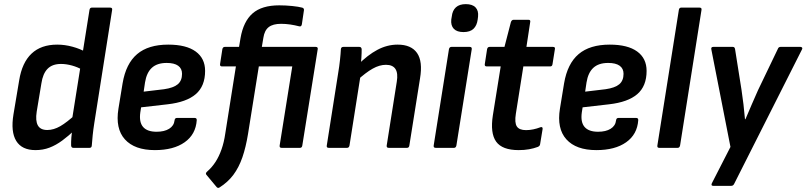

<svg xmlns="http://www.w3.org/2000/svg" viewBox="-20 -720 3927 935"><path d="M153 11Q86.6 11 59.1 -33.6Q31.6 -78.2 45.6 -163.2L73.3 -328.4Q87.3 -415.2 133.6 -458.9Q179.8 -502.7 258.6 -502.7Q295.8 -502.7 333.3 -492.4Q370.7 -482.1 395.4 -467.4L383.7 -378.6Q358.8 -393.1 330.6 -400.9Q302.5 -408.6 277.1 -408.6Q234.7 -408.6 211.6 -384.9Q188.5 -361.3 181.5 -313.5L158.7 -176.1Q151.8 -132 164.3 -109.4Q176.8 -86.9 210.3 -86.9Q241.2 -86.9 273.6 -105.5Q305.9 -124.1 351 -165.7L345.6 -88.6Q313.9 -58.2 283.3 -35.7Q252.8 -13.2 221.2 -1.1Q189.6 11 153 11ZM337.4 0Q327 0 326.3 -11.8Q325.9 -28.4 327.5 -50.6Q329.2 -72.9 331.8 -90.9L330.6 -136.2L415.8 -671.9Q417.8 -683 427.6 -683H515.7Q528.1 -683 526.1 -671.9L439.2 -120.7Q434.2 -89 431.3 -60.5Q428.5 -32 427.1 -12.4Q426.7 0 416.3 0Z M734.3 11Q635.4 11 588.2 -41.4Q541 -93.8 556.8 -190.9L577 -314.4Q593.3 -410.4 647.8 -456.5Q702.2 -502.7 799.3 -502.7Q886.8 -502.7 932.8 -469.3Q978.8 -435.9 978.8 -374.8Q978.8 -300.6 933.4 -261.5Q888 -222.5 796.3 -212.1L667.2 -197.3L663.3 -172.7Q656.6 -125.2 676.8 -101.8Q697 -78.4 742.4 -78.4Q780.4 -78.4 803.7 -92.9Q827.1 -107.3 830.1 -133.9Q831.4 -145.7 841.8 -145.7H927.7Q938.8 -145.7 938.1 -134.6Q933.3 -65.4 879.2 -27.2Q825.2 11 734.3 11ZM679.6 -273.7 778.9 -285.5Q825 -292.1 845.8 -309.7Q866.5 -327.4 866.5 -360.6Q866.5 -386.3 847.5 -399.9Q828.5 -413.5 791.6 -413.5Q745.2 -413.5 719.5 -389.8Q693.8 -366.1 686.2 -318.4Z M1240.4 -396.5 1187.8 -67.6Q1177.3 -3.1 1160.4 46.1Q1143.4 95.2 1116.5 131.4Q1089.5 167.5 1048.4 193.3Q1040.9 197.6 1034.9 190.9L985.6 131.8Q978.5 124.3 988.9 115.3Q1012.6 94.7 1029.6 68.3Q1046.6 42 1058.7 7.6Q1070.9 -26.7 1077.1 -70.1L1128.8 -396.5H1061.3Q1050.2 -396.5 1051.6 -407.6L1062.8 -480.5Q1065.1 -491.7 1075.2 -491.7H1144.1L1151.3 -534.5Q1165.3 -615.6 1210.1 -654.8Q1254.9 -694 1340 -694Q1370.9 -694 1402.5 -690.8Q1434.2 -687.6 1452.5 -682.6Q1461.2 -679.3 1460.2 -670.6L1450 -601.5Q1447.7 -589.4 1437.6 -591.7Q1415.7 -597.4 1393.3 -600.7Q1370.9 -604 1348.8 -604Q1309.3 -604 1288.7 -588.1Q1268.1 -572.2 1262.6 -536.3L1255.1 -491.7H1516.8Q1529.2 -491.7 1527.2 -480.5L1452.2 -11.8Q1450.6 0 1440.8 0H1351.4Q1339.9 0 1341.9 -11.8L1403.3 -396.5Z M1873.3 0Q1861.7 0 1863.1 -11.1L1912.3 -322.4Q1925.8 -404.4 1859.4 -404.4Q1828.1 -404.4 1794.7 -385.6Q1761.2 -366.9 1716.8 -326.3L1722.2 -403.4Q1770.3 -452.1 1817.9 -477.4Q1865.5 -502.7 1916.5 -502.7Q1982.5 -502.7 2011 -461.8Q2039.4 -420.9 2025.4 -337.9L1973.4 -11.1Q1971.7 0 1962 0ZM1581.4 0Q1569.3 0 1571.3 -11.1L1627.3 -367.1Q1632.3 -396.5 1635.6 -427.4Q1639 -458.4 1640 -479.9Q1640.7 -491.7 1652.4 -491.7H1729.4Q1740.2 -491.7 1741.2 -480.5Q1741.5 -465.1 1739.9 -439.5Q1738.3 -413.9 1735.6 -393.9L1737.1 -361.2L1681.9 -11.1Q1679.5 0 1670.1 0Z M2102.1 0Q2090 0 2092 -11.8L2166.3 -480.5Q2168.7 -491.7 2178.8 -491.7H2266.8Q2279 -491.7 2277.3 -480.5L2202.6 -11.8Q2200.3 0 2190.8 0ZM2237.2 -563.8Q2205.1 -563.8 2189.9 -579.8Q2174.6 -595.9 2177.6 -625.2L2180 -639.2Q2183.1 -668.8 2200.2 -684.4Q2217.3 -699.9 2248.4 -699.9Q2280.5 -699.9 2295.8 -683.9Q2311.1 -667.9 2308 -639.2L2306.3 -625.2Q2302.5 -595.6 2285.8 -579.7Q2269 -563.8 2237.2 -563.8Z M2506 11Q2425.7 11 2396.1 -30.3Q2366.6 -71.6 2380.1 -158.3L2418.3 -396.5H2350.6Q2339.1 -396.5 2340.8 -407.6L2352 -480.5Q2354.3 -491.7 2364.4 -491.7H2436.7L2467.9 -612.2Q2471.9 -623.7 2481.4 -623.7H2553.1Q2564.9 -623.7 2561.9 -611.9L2543.6 -491.7H2672.4Q2685.2 -491.7 2682.2 -480.5L2670.6 -407.6Q2669.2 -396.5 2659.2 -396.5H2528.6L2492.1 -166Q2485.1 -122.4 2496.9 -104.3Q2508.7 -86.3 2541.7 -86.3Q2559.5 -86.3 2577.2 -90.1Q2594.9 -93.8 2611 -100.1Q2617 -102.5 2620.1 -100.1Q2623.1 -97.8 2622.4 -91.7L2610.2 -17.8Q2609.2 -9 2599 -4.6Q2579.6 2.7 2556.4 6.9Q2533.2 11 2506 11Z M2884.3 11Q2785.4 11 2738.2 -41.4Q2691 -93.8 2706.8 -190.9L2727 -314.4Q2743.3 -410.4 2797.8 -456.5Q2852.2 -502.7 2949.3 -502.7Q3036.8 -502.7 3082.8 -469.3Q3128.8 -435.9 3128.8 -374.8Q3128.8 -300.6 3083.4 -261.5Q3038 -222.5 2946.3 -212.1L2817.2 -197.3L2813.3 -172.7Q2806.6 -125.2 2826.8 -101.8Q2847 -78.4 2892.4 -78.4Q2930.4 -78.4 2953.7 -92.9Q2977.1 -107.3 2980.1 -133.9Q2981.4 -145.7 2991.8 -145.7H3077.7Q3088.8 -145.7 3088.1 -134.6Q3083.3 -65.4 3029.2 -27.2Q2975.2 11 2884.3 11ZM2829.6 -273.7 2928.9 -285.5Q2975 -292.1 2995.8 -309.7Q3016.5 -327.4 3016.5 -360.6Q3016.5 -386.3 2997.5 -399.9Q2978.5 -413.5 2941.6 -413.5Q2895.2 -413.5 2869.5 -389.8Q2843.8 -366.1 2836.2 -318.4Z M3190.4 0Q3179.3 0 3181.3 -11.8L3285.9 -671.9Q3287.9 -683 3297.7 -683H3386Q3398.2 -683 3396.2 -671.9L3291.9 -11.8Q3289.5 0 3280.1 0Z M3453.3 185Q3441.1 185 3446.5 172.6L3537.2 -4.5L3444.1 -479.2Q3441.1 -491.7 3454.2 -491.7H3548.3Q3557.9 -491.7 3559.5 -481.1L3591 -282.4Q3596.3 -247.8 3600.5 -212.1Q3604.7 -176.4 3607.9 -139.6H3610.2Q3625.8 -176.4 3641 -211.6Q3656.2 -246.8 3671.2 -280.4L3767.6 -481.1Q3771 -491.7 3781.4 -491.7H3877.7Q3883.4 -491.7 3885.9 -488.1Q3888.5 -484.6 3885.5 -479.2L3555.6 174.5Q3550.9 185 3541.1 185Z"/></svg>

Font: Sofia Sans Semi Condensed
Style: Italic
Weight: 400
Italic angle: -9°
Designer: Botio Nikoltchev, Ani Petrova
Foundry: lettersoup
Version: Version 4.101